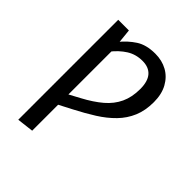

<svg xmlns="http://www.w3.org/2000/svg" viewBox="-208 -665 1005 1005"><g transform="rotate(45 294.5 -163.0)"><path d="M95 -527H174L183 -439L187 -400V202L95 213ZM179 -375 174 -442Q208 -484 250 -511.5Q292 -539 358 -539Q408 -539 447 -517.5Q486 -496 509 -454.5Q532 -413 532 -354Q532 -292 512 -244.5Q492 -197 455 -159Q418 -121 368 -89.5Q318 -58 258 -27L179 14V-62L246 -98Q308 -131 349.5 -166.5Q391 -202 412 -247Q433 -292 433 -352Q433 -409 408.5 -437Q384 -465 337 -465Q288 -465 249.5 -440.5Q211 -416 179 -375Z"/></g></svg>

Font: Fira Sans Variable
Style: Regular
Weight: 400
Designer: Carrois Corporate & Edenspiekermann AG
Foundry: Carrois Corporate GbR & Edenspiekermann AG
Version: Version 4.202